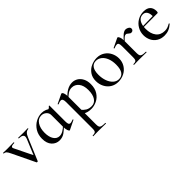

<svg xmlns="http://www.w3.org/2000/svg" viewBox="121 -1281 2438 2438"><g transform="rotate(-45 1340.0 -62.0)"><path d="M438 -374Q411 -374 392 -356Q373 -338 356 -296L232 -1Q230 4 221 4Q212 4 210 -1L65 -303Q45 -346 30.5 -360Q16 -374 -4 -374Q-7 -374 -7 -380Q-7 -386 -4 -386Q15 -386 26 -385L73 -384L143 -385Q158 -386 184 -386Q187 -386 187 -380Q187 -374 184 -374Q125 -374 125 -350Q125 -343 129 -335L255 -77L219 -22L334 -299Q341 -320 341 -330Q341 -374 266 -374Q264 -374 264 -380Q264 -386 266 -386Q293 -386 307 -385L367 -384L404 -385Q415 -386 438 -386Q440 -386 440 -380Q440 -374 438 -374Z M471 -162Q471 -234 504.5 -288Q538 -342 590.5 -370.5Q643 -399 698 -399Q733 -399 765 -386Q797 -373 819 -350L768 -292Q768 -329 740 -354Q712 -379 673 -379Q617 -379 582.5 -327Q548 -275 548 -193Q548 -118 577 -73Q606 -28 656 -28Q715 -28 785 -100L793 -93Q749 -45 708.5 -17Q668 11 617 11Q555 11 513 -34.5Q471 -80 471 -162ZM768 -81V-360Q792 -368 804 -375Q816 -382 826 -396Q827 -397 829 -397Q831 -397 833.5 -395.5Q836 -394 836 -393V-107Q836 -75 843.5 -61Q851 -47 869 -47Q882 -47 918 -60L920 -61Q923 -61 924.5 -56Q926 -51 923 -50L800 10L796 11Q786 11 777 -15Q768 -41 768 -81Z M956 263Q982 263 995 257.5Q1008 252 1012.5 238Q1017 224 1017 194V-274Q1017 -308 1009 -323.5Q1001 -339 982 -339Q963 -339 931 -324H930Q926 -324 923.5 -329Q921 -334 925 -335L1045 -393Q1049 -395 1052 -395Q1066 -395 1075.5 -371Q1085 -347 1085 -304V194Q1085 224 1092 238Q1099 252 1119 257.5Q1139 263 1181 263Q1184 263 1184 269Q1184 275 1181 275Q1146 275 1126 274L1051 273L995 274Q981 275 956 275Q953 275 953 269Q953 263 956 263ZM1052 -25 1073 -82Q1102 -46 1133 -27.5Q1164 -9 1211 -9Q1263 -9 1294.5 -54.5Q1326 -100 1326 -184Q1326 -266 1289.5 -311Q1253 -356 1197 -356Q1159 -356 1128 -336Q1097 -316 1062 -277L1053 -286Q1103 -345 1150 -372Q1197 -399 1246 -399Q1288 -399 1323.5 -377Q1359 -355 1380 -313Q1401 -271 1401 -215Q1401 -138 1367.5 -86.5Q1334 -35 1284 -11Q1234 13 1184 13Q1146 13 1117.5 4.5Q1089 -4 1052 -25Z M1472 -198Q1472 -263 1504 -308.5Q1536 -354 1586 -376.5Q1636 -399 1688 -399Q1747 -399 1792 -370Q1837 -341 1861 -293.5Q1885 -246 1885 -193Q1885 -132 1855.5 -85Q1826 -38 1777 -12.5Q1728 13 1670 13Q1611 13 1566 -15.5Q1521 -44 1496.5 -92.5Q1472 -141 1472 -198ZM1803 -163Q1803 -228 1783.5 -277Q1764 -326 1730 -352.5Q1696 -379 1654 -379Q1605 -379 1578.5 -341.5Q1552 -304 1552 -231Q1552 -168 1571 -116.5Q1590 -65 1623.5 -35.5Q1657 -6 1699 -6Q1749 -6 1776 -45Q1803 -84 1803 -163Z M2202 -395Q2225 -395 2245 -381.5Q2265 -368 2265 -349Q2265 -334 2255 -323.5Q2245 -313 2228 -313Q2217 -313 2210 -317.5Q2203 -322 2192 -331Q2182 -340 2175.5 -344Q2169 -348 2158 -348Q2144 -348 2126.5 -333.5Q2109 -319 2068 -271L2062 -282Q2116 -347 2146.5 -371Q2177 -395 2202 -395ZM1962 -12Q1987 -12 1999.5 -17.5Q2012 -23 2016.5 -37.5Q2021 -52 2021 -81V-276Q2021 -309 2013.5 -323.5Q2006 -338 1988 -338Q1971 -338 1935 -324H1933Q1930 -324 1928.5 -329Q1927 -334 1930 -335L2053 -394L2059 -395Q2069 -395 2079.5 -371.5Q2090 -348 2090 -310V-81Q2090 -52 2097.5 -37.5Q2105 -23 2125 -17.5Q2145 -12 2185 -12Q2188 -12 2188 -6Q2188 0 2185 0Q2152 0 2132 -1L2056 -2L2000 -1Q1986 0 1962 0Q1959 0 1959 -6Q1959 -12 1962 -12Z M2311 -181Q2311 -240 2339.5 -289Q2368 -338 2417 -366.5Q2466 -395 2526 -395Q2585 -395 2616 -365.5Q2647 -336 2647 -281Q2647 -253 2635 -253H2566Q2570 -312 2550.5 -343.5Q2531 -375 2492 -375Q2443 -375 2415.5 -333.5Q2388 -292 2388 -220Q2388 -132 2428.5 -80Q2469 -28 2544 -28Q2573 -28 2594 -35.5Q2615 -43 2643 -59H2644Q2647 -59 2649.5 -55.5Q2652 -52 2650 -49Q2614 -17 2578 -2.5Q2542 12 2500 12Q2441 12 2398 -14.5Q2355 -41 2333 -85.5Q2311 -130 2311 -181ZM2364 -267 2588 -271V-253L2365 -252Z"/></g></svg>

Font: Cormorant Infant Medium
Style: Regular
Weight: 500
Designer: Christian Thalmann (Catharsis Fonts)
Foundry: Catharsis Fonts
Version: Version 4.000